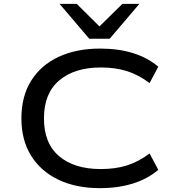

<svg xmlns="http://www.w3.org/2000/svg" viewBox="-20 -966 915 996"><path d="M498 10Q375 10 283.5 -33.5Q192 -77 141.5 -158Q91 -239 91 -352Q91 -466 141.5 -547Q192 -628 284 -671Q376 -714 499 -714Q594 -714 670 -690.5Q746 -667 801 -620L756 -535Q699 -578 639 -597Q579 -616 503 -616Q367 -616 287.5 -549Q208 -482 208 -352Q208 -222 287 -155.5Q366 -89 503 -89Q579 -89 639 -108Q699 -127 756 -170L801 -85Q746 -38 669.5 -14Q593 10 498 10ZM443 -765 289 -946H378L496 -829L615 -946H703L549 -765Z"/></svg>

Font: Nunito Sans 7pt Expanded Medium
Style: Regular
Weight: 500
Width: 7
Designer: Vernon Adams
Foundry: Vernon Adams
Version: Version 3.101;gftools[0.9.27]